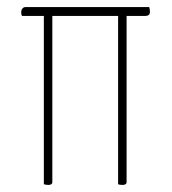

<svg xmlns="http://www.w3.org/2000/svg" viewBox="-20 -520 486 543"><path d="M327 3Q324 3 320 2.5Q316 2 314 1V-472Q314 -481 322.5 -481.5Q331 -482 338 -480V-5Q338 -1 335 1Q332 3 327 3ZM117 3Q110 3 104 1V-472Q104 -481 112.5 -481.5Q121 -482 128 -480V-5Q128 -1 125 1Q122 3 117 3ZM42 -475Q41 -477 40.5 -480Q40 -483 40 -485Q40 -492 43.5 -496Q47 -500 52 -500H402Q404 -494 404 -487Q404 -480 400.5 -477.5Q397 -475 392 -475Z"/></svg>

Font: Yanone Kaffeesatz ExtraLight
Style: Regular
Weight: 200
Designer: Yanone (Cyrillic: Daniel Pouzeot, Huerta Tipografica, and Cyreal)
Foundry: Yanone
Version: Version 2.003